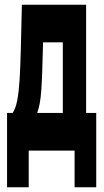

<svg xmlns="http://www.w3.org/2000/svg" viewBox="-20 -640 440 816"><path d="M102 156V0H297V156H389V-160H346V-620H73C66 -330 67 -210 34 -160H10V156ZM138 -160C157 -211 158 -276 163 -460H247V-160Z"/></svg>

Font: Yard Headline
Style: Regular
Weight: 400
Monospace: yes
Designer: Roman Shamin
Foundry: Evil Martians
Version: Version 1.000